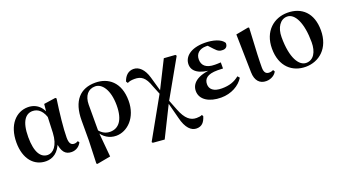

<svg xmlns="http://www.w3.org/2000/svg" viewBox="-58 -1120 3424 1909"><g transform="rotate(-20 1654.0 -165.5)"><path d="M256.3 15.5C324.8 15.5 393.4 -21.6 428.4 -128.7L413.4 -127.3C424.7 -24.9 458.5 16.2 526.5 16.2C575.3 16.2 613 -12.8 629.7 -49.4L618 -64.5C606.2 -58 595.2 -52.7 577.7 -52.7C543.5 -52.7 526.2 -76.4 526.2 -135.4C526.2 -229 543.7 -388.7 565.4 -536.5L555.4 -545L431.1 -526.6L421.6 -428L413.8 -227.4C407 -90.4 346.7 -37.6 293.5 -37.6C219.2 -37.6 169.2 -108.9 169.2 -269.8C169.2 -440.9 227 -499.9 296.4 -499.9C354.5 -499.9 407.2 -460.9 431.2 -353.7L452.5 -381.8H446C426.2 -490.5 359.2 -551.9 266.1 -551.9C143.5 -551.9 40.2 -448.8 40.2 -259.4C40.2 -86.1 130 15.5 256.3 15.5Z M715.7 208.4 725.2 214.7 868.6 188.3 844.7 -74.4 844.3 -86.8 844.6 -369.3C845.6 -461.6 890.8 -517.7 966 -517.7C1037.4 -517.7 1103.8 -432.4 1103.8 -268.3C1103.8 -109.2 1042.4 -41.8 954.5 -41.8C907.1 -41.8 869.7 -64.1 842.4 -98.6L826.5 -84.8H830.9C865.2 -24.1 924.2 16.2 998 16.2C1115.2 16.2 1231 -91.1 1231 -270C1231 -467.7 1114.6 -551.9 978.5 -551.9C823 -551.9 724.3 -455.7 724.3 -243.1L724.1 -31.5Z M1313.4 205.7 1435.9 215.9 1601.2 -116.8 1833 -526.4 1824.1 -538.4 1704.2 -547 1554.4 -248.5 1305.4 195.2ZM1772.8 221.1C1829.7 221.1 1857.8 187.7 1875.7 128.5L1866.9 112.5C1854.1 120 1828.9 123 1808.1 123C1745.2 123 1694.4 86.6 1651.6 -23.9L1602.7 -148.6L1578.5 -127.7H1588.9L1637.3 58.3C1665.2 175.5 1717.8 221.1 1772.8 221.1ZM1552.1 -209.8 1581.9 -231.6H1568.8L1517.7 -410.9C1491.4 -501.7 1441.3 -549.9 1382.5 -549.9C1331.9 -549.9 1292.2 -518.5 1271.8 -457.5L1284 -438.1C1300.7 -446.9 1321.6 -453.1 1358.8 -453.1C1428.2 -453.1 1470.6 -426.8 1506.8 -321.5Z M2107.9 16.2C2216 16.2 2304.7 -35.3 2348.3 -106.5L2330.2 -127.9C2279.6 -87 2224.9 -67.3 2145.1 -67.3C2057.9 -67.3 2019.1 -104.3 2019.1 -156.2C2019.1 -211.8 2053.1 -251.6 2166.3 -251.6C2178.5 -251.6 2191.1 -251.6 2222.4 -249.8V-314.4C2197 -312.4 2180.5 -312.4 2161.1 -312.4C2063.9 -312.4 2026.6 -355.3 2026.6 -416.3C2026.6 -477.1 2069.4 -514.7 2138.4 -514.7C2162.4 -514.7 2185.5 -513.2 2221.7 -509.1L2199.5 -534.8L2138.2 -533.9L2201.2 -466.1C2236.4 -426.7 2256.4 -422.9 2285.1 -422.9C2318.3 -422.9 2337.5 -444 2335.7 -479.2C2308.7 -527.4 2223.9 -551.9 2136 -551.9C1985.1 -551.9 1913.6 -483.1 1913.6 -404.7C1913.6 -333.8 1976.5 -279.8 2129.4 -274.3V-283.1C1952.7 -274.9 1891.4 -205.9 1891.4 -130.8C1891.4 -37.8 1984.1 16.2 2107.9 16.2Z M2584.8 15.5C2640.7 15.5 2682.3 -16.3 2695.7 -46.8L2684.8 -64.5C2673 -59 2660 -54.2 2641.5 -54.2C2610.9 -54.2 2588.3 -69.9 2588.3 -126.4C2588.3 -197.2 2591.4 -287.6 2605.7 -540.7L2597.5 -547.4L2462.8 -522.4L2471.4 -119.2C2472.9 -28.7 2517.7 15.5 2584.8 15.5Z M3003.2 16.2C3143.1 16.2 3267.3 -82.9 3267.3 -274.3C3267.3 -458 3162.8 -551.9 3012.6 -551.9C2870.5 -551.9 2747.2 -453.2 2747.2 -267.9C2747.2 -76.5 2863.1 16.2 3003.2 16.2ZM3020.4 -18.7C2944.8 -18.7 2875.9 -120.9 2875.9 -341.7C2875.9 -445.8 2925 -517 2997.1 -517C3079.1 -517 3139.9 -398.2 3139.9 -193.3C3139.9 -91.6 3097.9 -18.7 3020.4 -18.7Z"/></g></svg>

Font: Source Han Serif TW VF
Style: Regular
Weight: 250
Designer: Ryoko NISHIZUKA 西塚涼子 (kana & ideographs); Frank Grießhammer (Latin, Greek & Cyrillic); Wenlong ZHANG 张文龙 (bopomofo); San
Foundry: Adobe
Version: Version 2.002;hotconv 1.1.0;makeotfexe 2.6.0